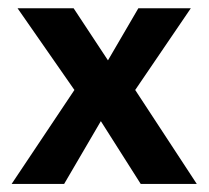

<svg xmlns="http://www.w3.org/2000/svg" viewBox="-20 -455 516 475"><path d="M466.8 0 314.5 -232.4 452.1 -434.6H322.3L247.1 -305.7L162.1 -434.6H23.4L164.1 -232.4L8.8 0H138.7L229.5 -155.3L328.1 0Z"/></svg>

Font: Namkio Khamti Book
Style: Bold
Weight: 800
Designer: Debbi Hosken
Foundry: SIL International
Version: Version 3.917